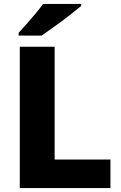

<svg xmlns="http://www.w3.org/2000/svg" viewBox="-20 -950 613 970"><path d="M80 0V-714H256V-144H538V0ZM390 -920Q373 -906 347.5 -885.5Q322 -865 293 -843.5Q264 -822 236.5 -802.5Q209 -783 190 -770H74V-784Q91 -803 114 -828.5Q137 -854 159.5 -881Q182 -908 197 -930H390Z"/></svg>

Font: Noto Sans Oriya ExtraBold
Style: Regular
Weight: 800
Version: Version 2.003